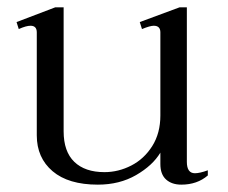

<svg xmlns="http://www.w3.org/2000/svg" viewBox="-20 -492 621 522"><path d="M545 -29V-15Q516 10 473 10Q447 10 431.5 -4Q416 -18 416 -46V-77Q395 -42 350 -16Q305 10 246 10Q166 10 123 -26.5Q80 -63 80 -124V-404Q80 -422 63 -422Q51 -422 31 -413L25 -432L130 -472H153V-135Q153 -80 182 -52Q211 -24 264 -24Q302 -24 337 -42Q372 -60 394 -95Q416 -130 416 -178V-404Q416 -422 398 -422Q388 -422 366 -413L360 -432L468 -472H488V-52Q488 -21 510 -21Q523 -21 545 -29Z"/></svg>

Font: Taviraj Light
Style: Regular
Weight: 300
Designer: Katatrad Team
Foundry: CadsonDemak
Version: Version 1.001